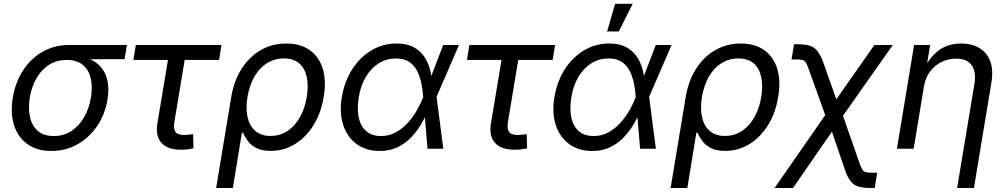

<svg xmlns="http://www.w3.org/2000/svg" viewBox="-20 -773 5235 998"><path d="M247.1 11.7Q173.3 11.7 123.5 -23.4Q73.7 -58.6 53.5 -121.1Q33.2 -183.6 46.4 -265.6Q60.5 -348.1 101.6 -409.7Q142.6 -471.2 203.6 -505.1Q264.6 -539.1 338.4 -539.1H639.6L627.4 -465.3H399.9L326.7 -461.4Q273.4 -461.4 233.6 -435.3Q193.8 -409.2 168.9 -365Q144 -320.8 134.8 -266.1Q126 -212.4 135.5 -166.7Q145 -121.1 175.5 -93.5Q206.1 -65.9 259.3 -65.9Q313 -65.9 353 -93.3Q393.1 -120.6 418.5 -166Q443.8 -211.4 452.6 -266.1Q461.9 -321.3 451.7 -365.5Q441.4 -409.7 410.6 -435.5Q379.9 -461.4 326.7 -461.4L330.6 -488.3Q384.3 -488.3 427.2 -473.9Q470.2 -459.5 498.5 -430.7Q526.9 -401.9 537.6 -357.9Q548.3 -314 538.6 -254.9Q525.9 -177.7 484.9 -117.7Q443.8 -57.6 382.6 -22.9Q321.3 11.7 247.1 11.7Z M921.4 5.4Q852.5 5.4 819.8 -29.8Q787.1 -64.9 797.9 -130.9L853 -461.4H673.3L686 -539.1H1131.3L1118.7 -461.4H939.9L886.2 -137.7Q880.9 -103.5 892.1 -87.4Q903.3 -71.3 937.5 -71.3Q946.8 -71.3 959.7 -72.8Q972.7 -74.2 983.9 -75.7L985.8 -2.4Q972.2 1 955.6 3.2Q939 5.4 921.4 5.4Z M1103.5 204.1 1182.1 -269.5Q1196.3 -354 1236.1 -416Q1275.9 -478 1335.4 -512.5Q1395 -546.9 1467.8 -546.9Q1540.5 -546.9 1588.6 -513.4Q1636.7 -480 1656.7 -418.7Q1676.8 -357.4 1663.1 -272.9Q1649.9 -187 1610.1 -123Q1570.3 -59.1 1512.9 -23.9Q1455.6 11.2 1387.2 11.2Q1339.4 11.2 1310.8 -4.4Q1282.2 -20 1266.8 -42Q1251.5 -64 1243.2 -83H1237.3L1190.4 204.1ZM1385.7 -66.4Q1436.5 -66.4 1475.3 -92.8Q1514.2 -119.1 1539.8 -165.3Q1565.4 -211.4 1574.7 -270Q1584 -327.6 1574.5 -372.6Q1564.9 -417.5 1535.6 -443.4Q1506.3 -469.2 1455.6 -469.2Q1406.2 -469.2 1367.2 -444.3Q1328.1 -419.4 1302.5 -374.8Q1276.9 -330.1 1266.6 -270.5Q1256.3 -210 1266.8 -163.8Q1277.3 -117.7 1307.4 -92Q1337.4 -66.4 1385.7 -66.4Z M1953.6 11.7Q1882.8 11.7 1833.7 -24.2Q1784.7 -60.1 1763.9 -123.3Q1743.2 -186.5 1756.8 -268.1Q1770.5 -350.6 1811 -413.3Q1851.6 -476.1 1911.1 -511.5Q1970.7 -546.9 2042 -546.9Q2093.8 -546.9 2128.2 -528.8Q2162.6 -510.7 2183.3 -481.2Q2204.1 -451.7 2213.6 -417Q2223.1 -382.3 2225.6 -349.1H2256.8L2249 -271L2284.2 0H2202.1L2179.7 -271Q2177.2 -302.2 2170.7 -336.7Q2164.1 -371.1 2149.7 -401.4Q2135.3 -431.6 2108.4 -450.4Q2081.5 -469.2 2038.1 -469.2Q1989.7 -469.2 1949.7 -444.6Q1909.7 -419.9 1882.1 -374.3Q1854.5 -328.6 1844.7 -266.1Q1835 -205.6 1845 -160.6Q1855 -115.7 1884.3 -90.8Q1913.6 -65.9 1960.4 -65.9Q2002.9 -65.9 2038.1 -85.4Q2073.2 -105 2100.6 -135.5Q2127.9 -166 2147.7 -201.2Q2167.5 -236.3 2179.7 -268.1L2283.7 -539.1H2365.7L2248.5 -268.1L2231 -191.9H2203.1Q2188 -159.2 2166.5 -123.5Q2145 -87.9 2115.2 -57.1Q2085.4 -26.4 2045.7 -7.3Q2005.9 11.7 1953.6 11.7Z M2655.3 5.4Q2586.4 5.4 2553.7 -29.8Q2521 -64.9 2531.7 -130.9L2586.9 -461.4H2407.2L2419.9 -539.1H2865.2L2852.5 -461.4H2673.8L2620.1 -137.7Q2614.7 -103.5 2626 -87.4Q2637.2 -71.3 2671.4 -71.3Q2680.7 -71.3 2693.6 -72.8Q2706.5 -74.2 2717.8 -75.7L2719.7 -2.4Q2706.1 1 2689.5 3.2Q2672.9 5.4 2655.3 5.4Z M3058.6 11.7Q2987.8 11.7 2938.7 -24.2Q2889.6 -60.1 2868.9 -123.3Q2848.1 -186.5 2861.8 -268.1Q2875.5 -350.6 2916 -413.3Q2956.5 -476.1 3016.1 -511.5Q3075.7 -546.9 3147 -546.9Q3198.7 -546.9 3233.2 -528.8Q3267.6 -510.7 3288.3 -481.2Q3309.1 -451.7 3318.6 -417Q3328.1 -382.3 3330.6 -349.1H3361.8L3354 -271L3389.2 0H3307.1L3284.7 -271Q3282.2 -302.2 3275.6 -336.7Q3269 -371.1 3254.6 -401.4Q3240.2 -431.6 3213.4 -450.4Q3186.5 -469.2 3143.1 -469.2Q3094.7 -469.2 3054.7 -444.6Q3014.6 -419.9 2987.1 -374.3Q2959.5 -328.6 2949.7 -266.1Q2939.9 -205.6 2950 -160.6Q2960 -115.7 2989.3 -90.8Q3018.6 -65.9 3065.4 -65.9Q3107.9 -65.9 3143.1 -85.4Q3178.2 -105 3205.6 -135.5Q3232.9 -166 3252.7 -201.2Q3272.5 -236.3 3284.7 -268.1L3388.7 -539.1H3470.7L3353.5 -268.1L3335.9 -191.9H3308.1Q3293 -159.2 3271.5 -123.5Q3250 -87.9 3220.2 -57.1Q3190.4 -26.4 3150.6 -7.3Q3110.8 11.7 3058.6 11.7ZM3135.7 -609.4 3177.2 -753.4H3269L3196.3 -609.4Z M3465.8 204.1 3544.4 -269.5Q3558.6 -354 3598.4 -416Q3638.2 -478 3697.8 -512.5Q3757.3 -546.9 3830.1 -546.9Q3902.8 -546.9 3950.9 -513.4Q3999 -480 4019 -418.7Q4039.1 -357.4 4025.4 -272.9Q4012.2 -187 3972.4 -123Q3932.6 -59.1 3875.2 -23.9Q3817.9 11.2 3749.5 11.2Q3701.7 11.2 3673.1 -4.4Q3644.5 -20 3629.2 -42Q3613.8 -64 3605.5 -83H3599.6L3552.7 204.1ZM3748 -66.4Q3798.8 -66.4 3837.6 -92.8Q3876.5 -119.1 3902.1 -165.3Q3927.7 -211.4 3937 -270Q3946.3 -327.6 3936.8 -372.6Q3927.2 -417.5 3897.9 -443.4Q3868.7 -469.2 3817.9 -469.2Q3768.6 -469.2 3729.5 -444.3Q3690.4 -419.4 3664.8 -374.8Q3639.2 -330.1 3628.9 -270.5Q3618.7 -210 3629.2 -163.8Q3639.6 -117.7 3669.7 -92Q3699.7 -66.4 3748 -66.4Z M4006.3 204.1 4303.7 -224.1H4343.3L4446.3 71.3Q4455.1 96.7 4462.2 108.2Q4469.2 119.6 4481.7 122.3Q4494.1 125 4518.1 125H4539.6L4526.4 204.1H4509.3Q4468.8 204.1 4443.4 197Q4418 189.9 4401.6 169.2Q4385.3 148.4 4371.6 108.4L4304.2 -88.4L4102.1 204.1ZM4282.2 -138.7 4187 -404.8Q4176.8 -433.6 4169.9 -445.8Q4163.1 -458 4151.6 -460.9Q4140.1 -463.9 4115.7 -463.9H4094.2L4107.4 -543H4125Q4164.6 -543 4189 -535.4Q4213.4 -527.8 4230 -506.3Q4246.6 -484.9 4261.7 -441.9L4327.1 -256.8L4524.9 -539.1H4620.6L4338.9 -138.7Z M4782.2 -321.3 4729 0H4642.1L4731.4 -539.1H4814.9L4793.5 -408.7H4778.8Q4804.2 -458.5 4834 -489Q4863.8 -519.5 4899.2 -533.2Q4934.6 -546.9 4975.1 -546.9Q5029.8 -546.9 5069.3 -524.2Q5108.9 -501.5 5126.7 -455.8Q5144.5 -410.2 5132.8 -340.8L5042.5 204.1H4955.1L5044.4 -334Q5055.7 -398.4 5031.2 -433.3Q5006.8 -468.3 4949.7 -468.3Q4911.6 -468.3 4876 -451.7Q4840.3 -435.1 4815.2 -402.6Q4790 -370.1 4782.2 -321.3Z"/></svg>

Font: Inter 18pt
Style: Italic
Weight: 400
Italic angle: -9.3988°
Designer: Rasmus Andersson
Foundry: rsms
Version: Version 4.001;git-66647c0bb